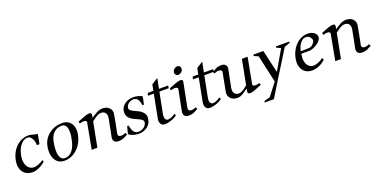

<svg xmlns="http://www.w3.org/2000/svg" viewBox="-20 -1658 5538 2811"><g transform="rotate(-20 2749.0 -252.0)"><path d="M219 13Q153 13 108 -18.5Q63 -50 45.5 -106Q28 -162 42 -234Q58 -317 99 -379Q140 -441 200 -477Q260 -513 331 -516Q357 -517 382 -510.5Q407 -504 431 -497Q455 -490 478 -490L449 -339H408Q409 -378 397.5 -412.5Q386 -447 364 -468.5Q342 -490 311 -489Q273 -488 238 -460.5Q203 -433 177.5 -386Q152 -339 140 -277Q127 -210 139 -158.5Q151 -107 183.5 -77.5Q216 -48 264 -48Q291 -48 331.5 -64Q372 -80 408 -105L420 -79Q377 -39 321 -13Q265 13 219 13Z M714 15Q649 15 606 -22Q563 -59 547.5 -124.5Q532 -190 549 -274Q563 -345 607.5 -400Q652 -455 719 -486Q786 -517 865 -517Q926 -517 966.5 -486.5Q1007 -456 1023.5 -402Q1040 -348 1026 -278Q1010 -192 964 -126Q918 -60 853.5 -22.5Q789 15 714 15ZM734 -20Q802 -20 849 -79Q896 -138 917 -247Q940 -360 921 -421Q902 -482 845 -482Q771 -482 722 -435.5Q673 -389 656 -302Q630 -166 650 -93Q670 -20 734 -20Z M1139 0Q1142 -12 1147.5 -43.5Q1153 -75 1161 -117Q1169 -159 1177.5 -204.5Q1186 -250 1193.5 -290.5Q1201 -331 1206.5 -360Q1212 -389 1214 -398Q1219 -424 1189 -431Q1159 -438 1109 -421L1098 -453Q1118 -460 1148 -472.5Q1178 -485 1210 -496.5Q1242 -508 1268.5 -512.5Q1295 -517 1309.5 -508Q1324 -499 1318 -469Q1315 -455 1312 -436Q1355 -466 1400.5 -491Q1446 -516 1491 -516Q1538 -516 1570.5 -497Q1603 -478 1618 -446Q1633 -414 1625 -374Q1617 -328 1606.5 -273.5Q1596 -219 1586.5 -171Q1577 -123 1571 -96Q1566 -66 1584.5 -54.5Q1603 -43 1632.5 -47Q1662 -51 1687 -65L1703 -34Q1665 -12 1633 2Q1601 16 1555 16Q1509 16 1489 -9.5Q1469 -35 1476 -72Q1479 -87 1485 -116.5Q1491 -146 1498 -182.5Q1505 -219 1512 -254Q1519 -289 1524 -315.5Q1529 -342 1531 -351Q1539 -398 1519.5 -429.5Q1500 -461 1450 -462Q1426 -462 1400 -449.5Q1374 -437 1348.5 -419Q1323 -401 1302 -384Q1287 -308 1268 -208Q1249 -108 1228 0Z M1868 16Q1825 16 1782 2Q1739 -12 1716 -34L1746 -149H1768L1782 -94Q1792 -57 1816 -35.5Q1840 -14 1874 -14Q1924 -14 1960.5 -41Q1997 -68 2005 -110Q2010 -135 1992.5 -151.5Q1975 -168 1945.5 -181.5Q1916 -195 1883 -209.5Q1850 -224 1822.5 -245.5Q1795 -267 1781 -299Q1767 -331 1776 -380Q1784 -420 1811.5 -450.5Q1839 -481 1881 -498.5Q1923 -516 1972 -516Q2014 -516 2050.5 -505.5Q2087 -495 2109 -481L2085 -360H2062L2048 -416Q2039 -448 2017.5 -467Q1996 -486 1966 -486Q1923 -486 1890.5 -462Q1858 -438 1850 -400Q1845 -375 1861.5 -358.5Q1878 -342 1906.5 -328.5Q1935 -315 1966.5 -300.5Q1998 -286 2025 -264.5Q2052 -243 2065.5 -211Q2079 -179 2069 -130Q2061 -87 2032.5 -54Q2004 -21 1961.5 -2.5Q1919 16 1868 16Z M2275 15Q2235 15 2215 -17Q2195 -49 2205 -99L2275 -462H2185L2195 -502H2283L2301 -597L2401 -660L2370 -502H2514L2506 -462H2362L2298 -134Q2289 -86 2303 -60Q2317 -34 2340 -34Q2367 -34 2398 -47Q2429 -60 2457 -81L2471 -53Q2433 -23 2378 -4Q2323 15 2275 15Z M2709 -598Q2683 -598 2669 -616Q2655 -634 2659 -659Q2664 -685 2685.5 -702.5Q2707 -720 2733 -720Q2758 -720 2772 -702.5Q2786 -685 2781 -659Q2777 -634 2755.5 -616Q2734 -598 2709 -598ZM2650 16Q2604 16 2584 -9.5Q2564 -35 2571 -72Q2574 -87 2580.5 -121Q2587 -155 2595.5 -197.5Q2604 -240 2612.5 -282Q2621 -324 2627 -356Q2633 -388 2635 -398Q2640 -424 2610 -431Q2580 -438 2530 -421L2519 -453Q2539 -460 2569 -472.5Q2599 -485 2631 -496.5Q2663 -508 2689.5 -512.5Q2716 -517 2730.5 -508Q2745 -499 2739 -469Q2733 -439 2724.5 -396Q2716 -353 2706.5 -305Q2697 -257 2688.5 -213Q2680 -169 2674 -137.5Q2668 -106 2666 -96Q2661 -66 2679.5 -54.5Q2698 -43 2727.5 -47Q2757 -51 2782 -65L2798 -34Q2760 -12 2728 2Q2696 16 2650 16Z M2975 15Q2935 15 2915 -17Q2895 -49 2905 -99L2975 -462H2885L2895 -502H2983L3001 -597L3101 -660L3070 -502H3214L3206 -462H3062L2998 -134Q2989 -86 3003 -60Q3017 -34 3040 -34Q3067 -34 3098 -47Q3129 -60 3157 -81L3171 -53Q3133 -23 3078 -4Q3023 15 2975 15Z M3408 16Q3362 16 3329 -3Q3296 -22 3281.5 -54Q3267 -86 3274 -126Q3283 -172 3293 -226.5Q3303 -281 3312.5 -329Q3322 -377 3328 -404Q3334 -435 3315 -446Q3296 -457 3267 -453.5Q3238 -450 3212 -435L3196 -466Q3234 -488 3266 -502Q3298 -516 3344 -516Q3390 -516 3410.5 -490.5Q3431 -465 3423 -428Q3420 -413 3414 -383.5Q3408 -354 3401 -317.5Q3394 -281 3387 -246Q3380 -211 3375 -184.5Q3370 -158 3368 -149Q3360 -103 3379.5 -71Q3399 -39 3449 -38Q3471 -38 3495 -50Q3519 -62 3543 -80Q3567 -98 3587 -115Q3602 -192 3621 -292Q3640 -392 3661 -500H3750Q3748 -488 3742 -456.5Q3736 -425 3728 -383Q3720 -341 3711.5 -295.5Q3703 -250 3695.5 -209.5Q3688 -169 3682.5 -140Q3677 -111 3675 -102Q3670 -76 3700 -69.5Q3730 -63 3780 -79L3791 -47Q3771 -40 3741 -27.5Q3711 -15 3679 -3.5Q3647 8 3620.5 12.5Q3594 17 3579.5 8Q3565 -1 3571 -31Q3574 -46 3578 -66Q3536 -36 3493 -10Q3450 16 3408 16Z M3756 216 3761 194 3853 167 4000 -23 3905 -450 3837 -479 3841 -500H3995L4077 -145L4255 -451L4188 -481L4192 -500H4401L4397 -480L4311 -450L4032 0L3899 216Z M4575 13Q4510 13 4466 -19Q4422 -51 4405 -107.5Q4388 -164 4402 -237Q4419 -319 4460.5 -382Q4502 -445 4561 -481Q4620 -517 4687 -517Q4740 -517 4774.5 -496Q4809 -475 4819 -450Q4831 -420 4820.5 -393Q4810 -366 4786 -344Q4762 -322 4732 -305.5Q4702 -289 4674 -280.5Q4646 -272 4628 -272H4504Q4491 -206 4501 -155.5Q4511 -105 4541 -76Q4571 -47 4617 -47Q4649 -47 4691 -64Q4733 -81 4767 -108L4784 -80Q4759 -53 4724 -32Q4689 -11 4650.5 1Q4612 13 4575 13ZM4509 -308 4635 -312Q4664 -313 4688 -331.5Q4712 -350 4725 -372.5Q4738 -395 4733 -408Q4723 -441 4701 -459.5Q4679 -478 4647 -478Q4601 -478 4562.5 -431.5Q4524 -385 4509 -308Z M4934 0Q4937 -12 4942.5 -43.5Q4948 -75 4956 -117Q4964 -159 4972.5 -204.5Q4981 -250 4988.5 -290.5Q4996 -331 5001.5 -360Q5007 -389 5009 -398Q5014 -424 4984 -431Q4954 -438 4904 -421L4893 -453Q4913 -460 4943 -472.5Q4973 -485 5005 -496.5Q5037 -508 5063.5 -512.5Q5090 -517 5104.5 -508Q5119 -499 5113 -469Q5110 -455 5107 -436Q5150 -466 5195.5 -491Q5241 -516 5286 -516Q5333 -516 5365.5 -497Q5398 -478 5413 -446Q5428 -414 5420 -374Q5412 -328 5401.5 -273.5Q5391 -219 5381.5 -171Q5372 -123 5366 -96Q5361 -66 5379.5 -54.5Q5398 -43 5427.5 -47Q5457 -51 5482 -65L5498 -34Q5460 -12 5428 2Q5396 16 5350 16Q5304 16 5284 -9.5Q5264 -35 5271 -72Q5274 -87 5280 -116.5Q5286 -146 5293 -182.5Q5300 -219 5307 -254Q5314 -289 5319 -315.5Q5324 -342 5326 -351Q5334 -398 5314.5 -429.5Q5295 -461 5245 -462Q5221 -462 5195 -449.5Q5169 -437 5143.5 -419Q5118 -401 5097 -384Q5082 -308 5063 -208Q5044 -108 5023 0Z"/></g></svg>

Font: Wittgenstein-Italic Regular
Style: Italic
Weight: 400
Italic angle: -11°
Designer: Jörg Drees
Foundry: Jörg Drees
Version: Version 1.000; ttfautohint (v1.8.4.7-5d5b)